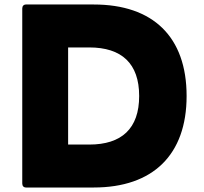

<svg xmlns="http://www.w3.org/2000/svg" viewBox="-20 -792 907 854"><path d="M96 42H397C660 42 810 -103 810 -365C810 -629 660 -772 397 -772H96C85 -772 79 -765 79 -754V24C79 35 85 42 96 42ZM377 -149H283V-581H377C521 -581 599 -510 599 -365C599 -220 521 -149 377 -149Z"/></svg>

Font: LINE Seed JP_OTF ExtraBold
Style: Regular
Weight: 800
Designer: LY Corporation & Fontrix & Fontworks
Version: Version 1.013